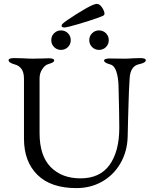

<svg xmlns="http://www.w3.org/2000/svg" viewBox="-20 -951 778 985"><path d="M24 0ZM103 -240V-547Q103 -580 90 -597.5Q77 -615 57 -620Q24 -629 24 -642Q24 -653 53 -653L96 -652Q128 -650 149 -650L197 -651Q209 -652 229 -652Q258 -652 258 -641Q258 -635 251 -631Q244 -627 225 -621Q211 -617 197 -596.5Q183 -576 183 -549V-268Q183 -152 240 -94Q297 -36 393 -36Q493 -36 542.5 -105.5Q592 -175 592 -296Q592 -357 588 -511Q587 -553 577 -583.5Q567 -614 547 -620Q514 -629 514 -640Q514 -651 543 -651L618 -650Q637 -650 665 -652L699 -653Q728 -653 728 -642Q728 -629 695 -622Q648 -613 645 -547Q641 -486 639.5 -422.5Q638 -359 637 -337Q637 -308 635 -250Q633 -174 598 -113.5Q563 -53 504 -19.5Q445 14 372 14Q241 14 172 -54Q103 -122 103 -240ZM243 -745Q243 -766 257.5 -780.5Q272 -795 293 -795Q314 -795 328.5 -780.5Q343 -766 343 -745Q343 -724 328.5 -709.5Q314 -695 293 -695Q272 -695 257.5 -709.5Q243 -724 243 -745ZM438 -745Q438 -766 452.5 -780.5Q467 -795 488 -795Q509 -795 523.5 -780.5Q538 -766 538 -745Q538 -724 523.5 -709.5Q509 -695 488 -695Q467 -695 452.5 -709.5Q438 -724 438 -745ZM296 -818Q296 -824 300 -828Q314 -842 372 -878.5Q430 -915 455 -925Q469 -931 476 -931Q492 -931 504 -912Q516 -893 516 -881Q516 -875 512 -872Q496 -863 434.5 -843.5Q373 -824 337 -815Q317 -810 310 -810Q304 -810 300 -812Q296 -814 296 -818Z"/></svg>

Font: EB Garamond
Style: Regular
Weight: 400
Designer: Georg Duffner and Octavio Pardo
Foundry: Georg Duffner
Version: Version 1.000; ttfautohint (v1.6)